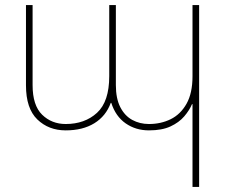

<svg xmlns="http://www.w3.org/2000/svg" viewBox="-20 -502 890 754"><path d="M736 232V-9Q736 -30 736 -51Q736 -72 736 -93H734Q724 -69 703.5 -45Q683 -21 649.5 -5.5Q616 10 565 10Q513 10 473.5 -17.5Q434 -45 417 -98H415Q396 -46 350.5 -18Q305 10 238 10Q171 10 126.5 -33Q82 -76 82 -167V-482H108V-168Q108 -88 145.5 -51.5Q183 -15 238 -15Q313 -15 361 -59Q409 -103 409 -203V-482H435V-168Q435 -115 452.5 -81Q470 -47 499.5 -31Q529 -15 565 -15Q612 -15 650.5 -34Q689 -53 712.5 -94.5Q736 -136 736 -203V-482H762V232Z"/></svg>

Font: Noto Sans Armenian Thin
Style: Regular
Weight: 250
Version: Version 2.007